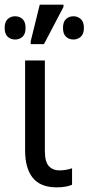

<svg xmlns="http://www.w3.org/2000/svg" viewBox="-32 -796 381 826"><path d="M212 10Q142 10 109 -31Q76 -72 76 -149V-536H161V-147Q161 -100 178 -81.5Q195 -63 224 -63Q239 -63 252.5 -65.5Q266 -68 278 -72V-1Q266 4 249.5 7Q233 10 212 10ZM100 -606V-618L139 -776H241V-766L157 -606ZM33 -626Q14 -626 1 -638Q-12 -650 -12 -676Q-12 -702 1 -714Q14 -726 33 -726Q52 -726 65 -714Q78 -702 78 -676Q78 -650 65 -638Q52 -626 33 -626ZM284 -626Q265 -626 252 -638Q239 -650 239 -676Q239 -702 252 -714Q265 -726 284 -726Q302 -726 315.5 -714Q329 -702 329 -676Q329 -650 315.5 -638Q302 -626 284 -626Z"/></svg>

Font: Noto Sans SemiCondensed
Style: Regular
Weight: 400
Width: 4
Designer: Monotype Design Team
Foundry: Monotype Imaging Inc.
Version: Version 2.013; ttfautohint (v1.8.4.7-5d5b)